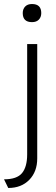

<svg xmlns="http://www.w3.org/2000/svg" viewBox="-50 -739 279 954"><path d="M109 -629Q63 -629 63 -674Q63 -694 75 -706.5Q87 -719 109 -719Q155 -719 155 -674Q155 -654 143 -641.5Q131 -629 109 -629ZM-9 195 -30 152Q34 152 59.5 121Q85 90 85 28V-520H135V48Q135 114 95.5 154.5Q56 195 -9 195Z"/></svg>

Font: Lexend Deca ExtraLight
Style: Regular
Weight: 200
Designer: Bonnie Shaver-Troup, Thomas Jockin
Foundry: Lexend
Version: Version 1.008; ttfautohint (v1.8.4.7-5d5b)